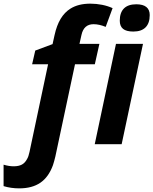

<svg xmlns="http://www.w3.org/2000/svg" viewBox="-125 -785 835 1045"><path d="M-105.5 228V111.3Q-76.2 120.1 -50.8 120.1Q-22.9 120.1 -5.6 110.6Q11.7 101.1 22.5 80.1Q30.3 67.4 35.6 42L136.7 -435.1H49.8L66.9 -509.8L161.1 -544.9L171.9 -593.8Q183.6 -647 205.1 -682.6Q226.6 -718.3 258.8 -738.3Q301.8 -765.1 366.7 -765.1Q398.9 -765.1 430.7 -758.8Q462.4 -752.4 487.8 -740.7L450.2 -638.7Q415 -653.3 384.3 -653.3Q331.1 -653.3 318.4 -594.7L307.6 -546.4H416L391.1 -435.1H283.2L176.3 66.9Q169.9 93.8 163.1 114.3Q139.6 178.7 94.7 209.5Q49.8 240.2 -20 240.2Q-65.4 240.2 -105.5 228ZM506.3 -546.4H653.3L537.1 0H390.6ZM526.9 -672.4Q526.9 -716.3 549.6 -739Q572.3 -761.7 616.7 -761.7Q653.3 -761.7 671.6 -746.8Q689.9 -731.9 689.9 -703.1Q689.9 -658.7 667.2 -636Q644.5 -613.3 600.6 -613.3Q562.5 -613.3 544.7 -627.9Q526.9 -642.6 526.9 -672.4Z"/></svg>

Font: Viking Open Sans
Style: Bold Italic
Weight: 700
Italic angle: -12°
Foundry: Ascender Corporation
Version: Version 2.000